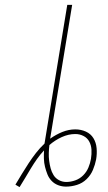

<svg xmlns="http://www.w3.org/2000/svg" viewBox="-20 -755 440 785"><path d="M60 10 43 0Q56 -22 69.5 -44Q83 -66 97 -87.5Q111 -109 127 -129.5Q143 -150 162 -168L255 -735H275L185 -188Q209 -205 235 -215.5Q261 -226 288 -226Q311 -226 331 -217Q351 -208 362 -190Q373 -172 375 -149Q377 -126 373 -103Q369 -82 360 -60.5Q351 -39 334 -22.5Q317 -6 294.5 1Q272 8 250 8Q233 8 217.5 2Q202 -4 191 -15.5Q180 -27 174 -42Q168 -57 164 -73Q160 -89 159.5 -106Q159 -123 160 -140Q144 -123 131 -104.5Q118 -86 106.5 -67Q95 -48 83.5 -28.5Q72 -9 60 10ZM251 -11Q269 -11 287.5 -17.5Q306 -24 320 -38Q334 -52 341.5 -70Q349 -88 352 -106Q355 -125 354 -143Q353 -161 345 -176Q337 -191 321.5 -199Q306 -207 288 -207Q260 -207 232.5 -194.5Q205 -182 182 -162Q180 -146 179.5 -129.5Q179 -113 181 -97.5Q183 -82 187 -67Q191 -52 199 -39Q207 -26 221 -18.5Q235 -11 251 -11Z"/></svg>

Font: Iosevka Aile Thin
Style: Italic
Weight: 100
Italic angle: -9°
Designer: Belleve Invis
Foundry: Belleve Invis
Version: Version 31.1.0; ttfautohint (v1.8.4)